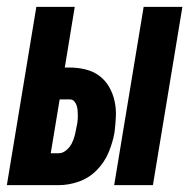

<svg xmlns="http://www.w3.org/2000/svg" viewBox="-39 -540 559 560"><path d="M294 0 380 -520H493L407 0ZM-19 0 67 -520H179L150 -343H165Q188 -343 210.5 -337.5Q233 -332 250.5 -319Q268 -306 279 -287Q290 -268 295 -246Q300 -224 299 -200.5Q298 -177 295 -154Q290 -125 278 -96Q266 -67 243.5 -44Q221 -21 191.5 -10.5Q162 0 132 0ZM109 -93H132Q144 -93 154.5 -102Q165 -111 170.5 -122Q176 -133 179 -145Q182 -157 184 -169Q186 -177 187 -185Q188 -193 188 -200.5Q188 -208 187.5 -216Q187 -224 185 -231Q183 -238 178 -244Q173 -250 165 -250H135Z"/></svg>

Font: Iosevka SS04 Heavy Oblique
Style: Regular
Weight: 900
Italic angle: -9°
Monospace: yes
Designer: Belleve Invis
Foundry: Belleve Invis
Version: Version 19.0.0; ttfautohint (v1.8.4)